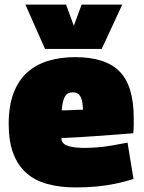

<svg xmlns="http://www.w3.org/2000/svg" viewBox="-20 -810 629 840"><path d="M311 10Q242 10 187.5 -5Q133 -20 95.5 -53Q58 -86 38 -139Q18 -192 18 -267Q18 -346 39 -402Q60 -458 99 -493Q138 -528 191.5 -544Q245 -560 309 -560Q442 -560 503.5 -497Q565 -434 565 -294Q565 -282 565 -262.5Q565 -243 563 -227Q535 -225 498.5 -222Q462 -219 420.5 -216Q379 -213 335.5 -210.5Q292 -208 249 -206Q249 -205 249 -203.5Q249 -202 249 -200Q250 -190 259 -181.5Q268 -173 290.5 -168Q313 -163 353 -163Q379 -163 408 -165.5Q437 -168 470 -173.5Q503 -179 538 -186L564 -27Q523 -14 483.5 -6Q444 2 402 6Q360 10 311 10ZM250 -327Q260 -327 271.5 -327.5Q283 -328 295.5 -328.5Q308 -329 320 -329.5Q332 -330 343 -330Q342 -361 336.5 -377Q331 -393 322 -399.5Q313 -406 298 -406Q288 -406 280 -402.5Q272 -399 266 -390.5Q260 -382 256 -366.5Q252 -351 250 -327ZM515 -790 425 -596H177L91 -790H269L303 -697L337 -790Z"/></svg>

Font: Georama Black
Style: Regular
Weight: 900
Designer: Jean-Baptiste Levee
Foundry: Production Type
Version: Version 1.001